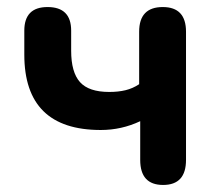

<svg xmlns="http://www.w3.org/2000/svg" viewBox="-20 -517 618 545"><path d="M443 8Q378 8 378 -63V-173Q325 -148 266 -148Q49 -148 49 -362V-430Q49 -497 115 -497Q182 -497 182 -430V-373Q182 -312 207 -284Q232 -256 290 -256Q316 -256 336.5 -261Q357 -266 375 -278V-427Q375 -497 442 -497Q508 -497 508 -427V-63Q508 8 443 8Z"/></svg>

Font: Chiron GoRound TC SB
Style: Regular
Weight: 500
Designer: Ryoko NISHIZUKA 西塚涼子 (kana, bopomofo & ideographs); Paul D. Hunt (Latin, Greek & Cyrillic); Sandoll Communications 산돌커뮤니
Foundry: Adobe
Version: Version 1.000;hotconv 1.1.1;makeotfexe 2.6.0